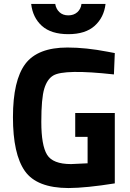

<svg xmlns="http://www.w3.org/2000/svg" viewBox="-20 -930 651 962"><path d="M367.7 -869.1Q385.3 -885.3 388.2 -910.2H508.8Q501 -842.8 454.6 -800.8Q408.2 -758.8 322.3 -758.8Q236.3 -758.8 189.9 -800.3Q144 -841.8 136.2 -910.2H256.8Q260.7 -885.3 277.8 -869.1Q294.9 -853 322.3 -853Q349.6 -853 367.7 -869.1ZM356.9 -244.1V-363.8H555.2V-11.2Q412.1 11.7 323.2 12.2Q164.1 11.7 104.5 -73.2Q44.9 -158.2 44.9 -342.8Q44.9 -527.3 106.9 -609.9Q168.9 -691.9 317.9 -691.9Q410.6 -691.9 519 -670.9L555.2 -664.1L550.8 -557.1Q302.7 -584.5 247.1 -551.8Q216.3 -533.7 201.7 -485.4Q187 -437 187 -319.3Q187 -201.7 215.8 -154.8Q244.6 -107.9 335.9 -107.9L418.9 -111.8V-244.1Z"/></svg>

Font: TitilliumWeb-Bold
Style: Bold
Weight: 700
Version: Version 1.001;PS 57.000;hotconv 1.0.70;makeotf.lib2.5.55311